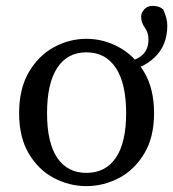

<svg xmlns="http://www.w3.org/2000/svg" viewBox="-20 -620 589 653"><path d="M274 13Q216 13 163.5 -14.5Q111 -42 78 -97.5Q45 -153 45 -235Q45 -318 78 -374.5Q111 -431 163.5 -459.5Q216 -488 274 -488Q332 -488 384.5 -459.5Q437 -431 470.5 -374.5Q504 -318 504 -235Q504 -153 470.5 -97.5Q437 -42 384.5 -14.5Q332 13 274 13ZM274 -32Q339 -32 374 -83.5Q409 -135 409 -235Q409 -336 374 -389Q339 -442 274 -442Q209 -442 174.5 -389Q140 -336 140 -235Q140 -135 174.5 -83.5Q209 -32 274 -32ZM399 -378 395 -405Q441 -413 463 -432Q485 -451 485 -486Q485 -509 472.5 -526Q460 -543 460 -564Q460 -576 470.5 -588Q481 -600 499 -600Q507 -600 516 -598Q525 -596 535 -588Q549 -558 549 -533Q549 -466 506 -425Q463 -384 399 -378Z"/></svg>

Font: Source Serif Pro
Style: Regular
Weight: 400
Designer: Frank Grießhammer
Foundry: Adobe Systems Incorporated
Version: Version 3.001;hotconv 1.0.111;makeotfexe 2.5.65597